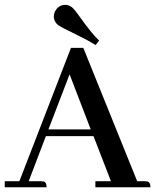

<svg xmlns="http://www.w3.org/2000/svg" viewBox="-20 -787 652 807"><path d="M612.3 0Q612.3 -22.5 597.7 -24.4Q592.8 -25.4 587.9 -25.4H556.6L330.1 -585.9H278.3L61.5 -25.4H0V0H175.8Q175.8 -21.5 163.1 -24.4Q157.2 -25.4 151.4 -25.4H100.6L172.9 -214.8H373L446.3 -25.4H380.9V0ZM361.3 -243.2H183.6L272.5 -474.6ZM396.5 -616.2Q363.3 -648.4 313.5 -718.8Q294.9 -745.1 284.2 -754.9Q270.5 -766.6 254.9 -766.6Q225.6 -766.6 210.9 -738.3Q206.1 -727.5 206.1 -716.8Q207 -697.3 221.7 -683.6Q233.4 -673.8 306.6 -638.7Q352.5 -616.2 381.8 -597.7Z"/></svg>

Font: Abhaya Libre SemiBold
Style: Regular
Weight: 600
Designer: Pushpananda Ekanayake, Sol Matas, Pathum Egodawatta
Foundry: Mooniak
Version: Version 1.050 ; ttfautohint (v1.6)